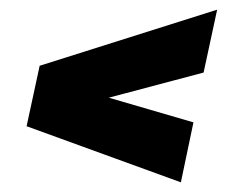

<svg xmlns="http://www.w3.org/2000/svg" viewBox="-20 -452 481 397"><path d="M354 -75 35 -191 62 -316 429 -432 401 -302 205 -250 380 -199Z"/></svg>

Font: Saira Condensed Black
Style: Italic
Weight: 900
Width: 3
Italic angle: -12°
Designer: Hector Gatti with collaboration of the Omnibus-Type team
Foundry: Omnibus-Type
Version: Version 1.101